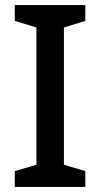

<svg xmlns="http://www.w3.org/2000/svg" viewBox="-20 -734 394 754"><path d="M315 0V-62L231 -87V-626L315 -652V-714H38V-652L123 -626V-87L38 -62V0Z"/></svg>

Font: Noto Sans Devanagari UI Medium
Style: Regular
Weight: 500
Designer: Jelle Bosma - Monotype Design Team
Foundry: Monotype Imaging Inc.
Version: Version 2.004